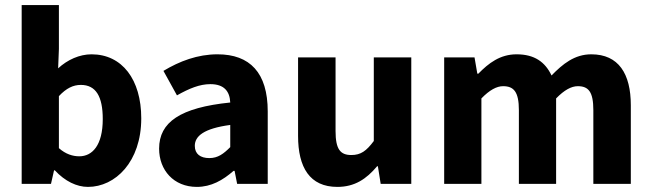

<svg xmlns="http://www.w3.org/2000/svg" viewBox="-20 -721 2554 753"><path d="M195 -53C235 -10 281 12 325 12C432 12 534 -86 534 -257C534 -409 459 -508 339 -508C292 -508 245 -487 208 -453L211 -529V-701H65V0H180L192 -53ZM383 -254C383 -151 342 -108 291 -108C266 -108 238 -116 211 -140V-344C240 -375 267 -388 297 -388C356 -388 383 -343 383 -254Z M604 -138C604 -54 661 12 752 12C808 12 854 -14 896 -51H900L910 0H1030V-284C1030 -436 960 -508 833 -508C755 -508 684 -481 621 -443L674 -347C722 -374 763 -391 805 -391C859 -391 881 -363 883 -319C687 -299 604 -242 604 -138ZM883 -144C857 -118 835 -101 801 -101C766 -101 744 -117 744 -149C744 -187 779 -217 883 -231Z M1149 -188C1149 -64 1195 12 1303 12C1371 12 1417 -19 1459 -69H1462L1473 0H1593V-496H1446V-168C1417 -129 1395 -113 1358 -113C1315 -113 1296 -135 1296 -207V-496H1149Z M1722 -496V0H1868V-335C1900 -368 1928 -383 1953 -383C1995 -383 2015 -361 2015 -289V0H2161V-335C2193 -368 2221 -383 2246 -383C2288 -383 2307 -361 2307 -289V0H2454V-308C2454 -432 2406 -508 2299 -508C2233 -508 2187 -470 2143 -425C2118 -478 2076 -508 2006 -508C1941 -508 1896 -473 1856 -432H1852L1841 -496Z"/></svg>

Font: Cambridge Sans Bold
Style: Regular
Weight: 700
Version: Version 2.020;PS 002.020;hotconv 1.0.88;makeotf.lib2.5.64775